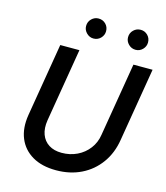

<svg xmlns="http://www.w3.org/2000/svg" viewBox="-132 -1008 971 1123"><g transform="rotate(15 353.5 -447.0)"><path d="M313 14Q227 14 169 -20Q111 -54 86 -114.5Q61 -175 74 -256L148 -700H264L190 -256Q182 -206 195.5 -169.5Q209 -133 240.5 -113Q272 -93 318 -93Q369 -93 411.5 -113.5Q454 -134 482 -171Q510 -208 517 -256L591 -700H707L633 -256Q620 -174 576 -113Q532 -52 464.5 -19Q397 14 313 14ZM325 -787Q301 -787 283 -805Q265 -823 265 -847Q265 -873 283 -890.5Q301 -908 325 -908Q351 -908 368.5 -890.5Q386 -873 386 -847Q386 -823 368.5 -805Q351 -787 325 -787ZM580 -787Q555 -787 537 -805Q519 -823 519 -847Q519 -873 537 -890.5Q555 -908 580 -908Q605 -908 622.5 -890.5Q640 -873 640 -847Q640 -823 622.5 -805Q605 -787 580 -787Z"/></g></svg>

Font: Figtree SemiBold
Style: Italic
Weight: 600
Italic angle: -9.5°
Foundry: Erik Kennedy
Version: Version 2.001;gftools[0.9.30]